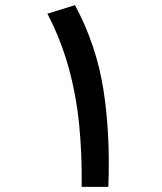

<svg xmlns="http://www.w3.org/2000/svg" viewBox="-20 -724 626 744"><path d="M296.4 0Q298.3 -127 286.6 -242.7Q274.9 -358.4 245.1 -465.1Q215.3 -571.8 163.6 -670.9L270.5 -704.1Q353.5 -549.8 380.6 -377.4Q407.7 -205.1 399.9 0Z"/></svg>

Font: Cascadia Code
Style: Regular
Weight: 400
Designer: Aaron Bell
Foundry: Saja Typeworks
Version: Version 2404.023